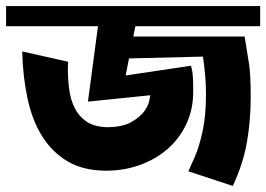

<svg xmlns="http://www.w3.org/2000/svg" viewBox="-20 -577 875 631"><path d="M608 -361Q608 -358 609 -355.5Q610 -353 611.5 -345Q613 -337 614 -321Q615 -305 615 -277Q615 -216 591.5 -167.5Q568 -119 528.5 -85.5Q489 -52 437.5 -34Q386 -16 329 -16Q255 -16 203.5 -46Q152 -76 119 -128.5Q86 -181 70.5 -253Q55 -325 53 -408L204 -374Q204 -369 203.5 -363Q203 -357 203 -352Q203 -316 207.5 -282.5Q212 -249 225.5 -222Q239 -195 263.5 -178Q288 -161 329 -159Q381 -159 410 -175Q439 -191 453 -210Q467 -229 470.5 -245.5Q474 -262 474 -264L269 -243L302 -491H0V-557H835V-491H425L418 -457H784L796 -382Q801 -355 802.5 -324.5Q804 -294 804 -259Q804 -181 791.5 -109.5Q779 -38 745 34L599 -14L620 -61Q635 -95 646 -146.5Q657 -198 657 -267Q657 -296 654.5 -326.5Q652 -357 647 -391L404 -385L393 -329Z"/></svg>

Font: Shorif Bongobondhu ANSI V1
Style: Regular
Weight: 400
Designer: Shorif Uddin Shishir, Shorif art & Design, e-mail : shorifart@gmail.com, facebook : Shorif2001
Foundry: Lipighor Font Foundry
Version: Designed by Shorif Uddin Shishir | Developed by Niladri Shek